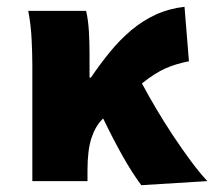

<svg xmlns="http://www.w3.org/2000/svg" viewBox="-20 -532 640 564"><path d="M395 12Q369 -23 342 -70.5Q315 -118 283 -184L280 -181Q260 -161 248.5 -126Q237 -91 237 -31V0H75V-340Q75 -370 73 -414Q71 -458 63 -500H233Q239 -474 241 -442Q243 -410 243 -374V-304H247Q274 -344 303.5 -380Q333 -416 366.5 -444Q400 -472 438.5 -489.5Q477 -507 522 -512L535 -352Q498 -345 467 -331.5Q436 -318 397 -287Q416 -251 439.5 -211.5Q463 -172 488.5 -133.5Q514 -95 539.5 -60.5Q565 -26 589 0Z"/></svg>

Font: Source Code Pro Black
Style: Regular
Weight: 900
Monospace: yes
Designer: Paul D. Hunt, Teo Tuominen
Foundry: Adobe Systems Incorporated
Version: Version 2.030;PS 1.000;hotconv 16.6.51;makeotf.lib2.5.65220